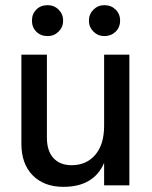

<svg xmlns="http://www.w3.org/2000/svg" viewBox="-20 -719 591 745"><path d="M482 0H384V-87Q344 6 226 6Q151 6 107 -38.5Q63 -83 63 -161V-507H162V-185Q162 -133 187.5 -105.5Q213 -78 258 -78Q315 -78 349.5 -118Q384 -158 384 -231V-507H482ZM385 -579Q360 -579 342.5 -596.5Q325 -614 325 -639Q325 -664 342.5 -681.5Q360 -699 385 -699Q411 -699 428.5 -682Q446 -665 446 -639Q446 -613 428.5 -596Q411 -579 385 -579ZM165 -579Q138 -579 121 -596Q104 -613 104 -639Q104 -665 121 -682Q138 -699 165 -699Q190 -699 207.5 -681.5Q225 -664 225 -639Q225 -614 207.5 -596.5Q190 -579 165 -579Z"/></svg>

Font: Hind Siliguri Medium
Style: Regular
Weight: 500
Designer: Jyotish Sonowal
Foundry: Indian Type Foundry
Version: Version 1.001;PS 1.0;hotconv 1.0.86;makeotf.lib2.5.63406; tt